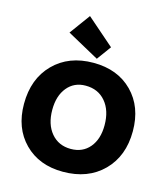

<svg xmlns="http://www.w3.org/2000/svg" viewBox="-140 -1092 1061 1211"><g transform="rotate(15 391.0 -486.5)"><path d="M407 -734 198 -849 296 -983 475 -827ZM384 10Q228 10 132.5 -86.5Q37 -183 37 -341Q37 -505 135.5 -604.5Q234 -704 395 -704Q553 -704 649 -607Q745 -510 745 -351Q745 -188 646 -89Q547 10 384 10ZM395 -142Q472 -142 517.5 -196Q563 -250 563 -341Q563 -437 514.5 -494.5Q466 -552 384 -552Q309 -552 264 -497Q219 -442 219 -351Q219 -256 267 -199Q315 -142 395 -142Z"/></g></svg>

Font: Cantarell Extra Bold
Style: Regular
Weight: 800
Designer: Dave Crossland, Nikolaus Waxweiler, Florian Fecher, Jacques Le Bailly, Eben Sorkin, Alexei Vanyashin, Alexios Zavras, Em
Version: Version 0.303